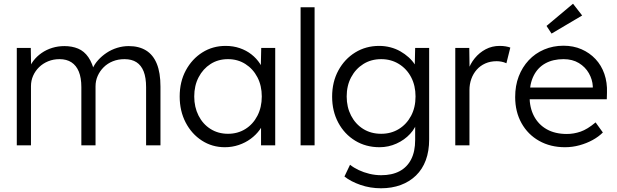

<svg xmlns="http://www.w3.org/2000/svg" viewBox="-20 -779 3307 1029"><path d="M70 0V-522H145L147 -403L132 -398Q140 -428 158.5 -452.5Q177 -477 203 -495Q229 -513 260 -522.5Q291 -532 325 -532Q366 -532 398.5 -518.5Q431 -505 453.5 -472.5Q476 -440 488 -387L470 -396L477 -413Q487 -436 506.5 -457.5Q526 -479 551.5 -496Q577 -513 607.5 -522.5Q638 -532 670 -532Q725 -532 763 -508.5Q801 -485 820.5 -437Q840 -389 840 -315V0H763V-311Q763 -363 750 -396Q737 -429 711.5 -445.5Q686 -462 647 -462Q613 -462 584.5 -450.5Q556 -439 535.5 -418.5Q515 -398 503.5 -372Q492 -346 492 -316V0H416V-312Q416 -362 402.5 -395Q389 -428 363 -445Q337 -462 299 -462Q266 -462 238 -450.5Q210 -439 189.5 -419Q169 -399 157.5 -373Q146 -347 146 -317V0Z M943 -262Q943 -341 976 -402Q1009 -463 1064.5 -498Q1120 -533 1189 -533Q1230 -533 1265 -521Q1300 -509 1327.5 -487.5Q1355 -466 1373.5 -437.5Q1392 -409 1399 -376L1377 -387L1380 -522H1455V0H1379V-128L1399 -141Q1392 -111 1372 -83.5Q1352 -56 1323.5 -35Q1295 -14 1259.5 -2Q1224 10 1185 10Q1117 10 1062 -25.5Q1007 -61 975 -122.5Q943 -184 943 -262ZM1383 -262Q1383 -320 1359.5 -365Q1336 -410 1295 -436Q1254 -462 1202 -462Q1149 -462 1108.5 -436Q1068 -410 1044.5 -365Q1021 -320 1021 -262Q1021 -205 1044 -159.5Q1067 -114 1108 -88Q1149 -62 1202 -62Q1254 -62 1295 -87.5Q1336 -113 1359.5 -158.5Q1383 -204 1383 -262Z M1591 0V-740H1666V0Z M1826 167 1856 104Q1876 120 1902.5 132.5Q1929 145 1960 152.5Q1991 160 2023 160Q2081 160 2121.5 138.5Q2162 117 2183.5 75Q2205 33 2205 -29V-129L2217 -132Q2208 -94 2178 -61.5Q2148 -29 2105 -9.5Q2062 10 2014 10Q1941 10 1883.5 -25Q1826 -60 1793 -121.5Q1760 -183 1760 -261Q1760 -340 1793.5 -401.5Q1827 -463 1884 -498Q1941 -533 2012 -533Q2043 -533 2072 -525.5Q2101 -518 2125.5 -504Q2150 -490 2170 -472Q2190 -454 2203.5 -433Q2217 -412 2223 -390L2202 -393L2205 -522H2280V-32Q2280 31 2262 79.5Q2244 128 2209.5 161.5Q2175 195 2127.5 212.5Q2080 230 2022 230Q1964 230 1912 212Q1860 194 1826 167ZM2207 -262Q2207 -320 2183.5 -365Q2160 -410 2118 -436Q2076 -462 2023 -462Q1969 -462 1927.5 -436Q1886 -410 1862 -365Q1838 -320 1838 -262Q1838 -205 1861.5 -159.5Q1885 -114 1926.5 -88Q1968 -62 2023 -62Q2076 -62 2117.5 -87.5Q2159 -113 2183 -158Q2207 -203 2207 -262Z M2420 0V-522H2495L2497 -383L2489 -402Q2500 -437 2524.5 -467Q2549 -497 2583 -515Q2617 -533 2658 -533Q2675 -533 2690 -530.5Q2705 -528 2715 -524L2694 -440Q2681 -446 2667.5 -448.5Q2654 -451 2642 -451Q2608 -451 2581 -439Q2554 -427 2535 -405.5Q2516 -384 2506 -356Q2496 -328 2496 -296V0Z M2741 -259Q2741 -320 2760 -369.5Q2779 -419 2813.5 -456Q2848 -493 2896 -513.5Q2944 -534 3000 -534Q3053 -534 3096.5 -515Q3140 -496 3171.5 -462.5Q3203 -429 3219 -383Q3235 -337 3233 -282L3232 -247H2797L2786 -310H3175L3157 -293V-317Q3155 -353 3136 -386.5Q3117 -420 3082.5 -441Q3048 -462 3000 -462Q2944 -462 2903 -439.5Q2862 -417 2840 -373Q2818 -329 2818 -264Q2818 -202 2842 -156.5Q2866 -111 2910.5 -86Q2955 -61 3018 -61Q3055 -61 3091.5 -73.5Q3128 -86 3172 -123L3211 -69Q3188 -46 3156 -28.5Q3124 -11 3086 -0.5Q3048 10 3008 10Q2930 10 2869.5 -24Q2809 -58 2775 -119Q2741 -180 2741 -259ZM2936 -599 2909 -640 3051 -759 3100 -696Z"/></svg>

Font: Our Lexend Light
Style: Regular
Weight: 300
Designer: Bonnie Shaver-Troup, Thomas Jockin
Foundry: Lexend
Version: Version 1.007